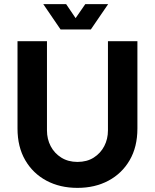

<svg xmlns="http://www.w3.org/2000/svg" viewBox="-20 -900 752 932"><path d="M356 12Q271 12 205.5 -23Q140 -58 102.5 -122.5Q65 -187 65 -276V-700H208V-267Q208 -225 226 -190.5Q244 -156 277.5 -135Q311 -114 356 -114Q402 -114 435 -135Q468 -156 486 -190.5Q504 -225 504 -267V-700H647V-276Q647 -187 609.5 -122.5Q572 -58 506.5 -23Q441 12 356 12ZM274 -757 190 -880H301L347 -812L394 -880H505L421 -757Z"/></svg>

Font: MuseoModerno SemiBold
Style: Regular
Weight: 600
Designer: Pablo Cosgaya, Héctor Gatti, Marcela Romero, and the Authors of The MuseoModerno Project.
Foundry: Omnibus-Type Team
Version: Version 1.001